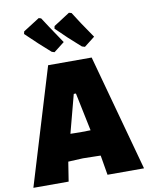

<svg xmlns="http://www.w3.org/2000/svg" viewBox="-97 -981 822 1051"><g transform="rotate(-10 313.5 -455.0)"><path d="M304 -757 245 -711 230 -716Q167 -771 98 -838L101 -852L192 -910L205 -906Q223 -877 304 -757ZM473 -757 414 -711 398 -716Q330 -775 267 -838L270 -852L360 -910L374 -906Q405 -855 473 -757ZM440 -647 617 0H414L396 -107L395 -110L297 -112L215 -108L198 0H2L198 -647ZM309 -468 253 -256 309 -255 365 -256 321 -468Z"/></g></svg>

Font: Alegreya Sans SC Black
Style: Regular
Weight: 900
Designer: Juan Pablo del Peral
Foundry: Huerta Tipografica
Version: Version 2.007